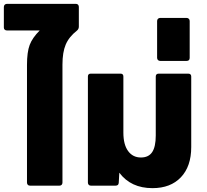

<svg xmlns="http://www.w3.org/2000/svg" viewBox="-33 -963 1073 996"><path d="M361 -943Q368 -943 372 -938.5Q376 -934 376 -927V-825Q376 -813 367 -805Q325 -772 308 -732Q291 -692 291 -628V-16Q291 -9 287 -4.5Q283 0 276 0H122Q115 0 111 -4.5Q107 -9 107 -16V-626Q107 -693 121 -730Q135 -767 173 -805H3Q-4 -805 -8.5 -809Q-13 -813 -13 -820V-927Q-13 -934 -8.5 -938.5Q-4 -943 3 -943Z M586 -67 583 -15Q582 0 567 0H438Q431 0 427 -4.5Q423 -9 423 -16V-566Q423 -581 438 -581H592Q607 -581 607 -566V-275Q607 -213 631.5 -179.5Q656 -146 698 -146Q738 -146 756.5 -174Q775 -202 775 -260V-566Q775 -581 791 -581H943Q959 -581 959 -566V-200Q959 -100 905.5 -43.5Q852 13 758 13Q646 13 586 -67Z M798 -647Q791 -647 786.5 -651.5Q782 -656 782 -663V-854Q782 -861 786.5 -865.5Q791 -870 798 -870H935Q942 -870 946.5 -865.5Q951 -861 951 -854V-663Q951 -647 935 -647Z"/></svg>

Font: LINE Seed Sans TH App ExtraBold
Style: Regular
Weight: 800
Designer: Dalton Maag Ltd | Thai characters by Cadson Demak Co.,Ltd.
Foundry: Dalton Maag Ltd
Version: Version 1.003